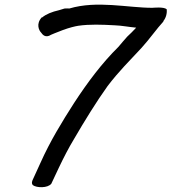

<svg xmlns="http://www.w3.org/2000/svg" viewBox="-20 -705 725 812"><path d="M158 -631 157 -632C131 -604 145 -576 154 -567C160 -558 173 -543 196 -558C198 -559 217 -567 246 -578C273 -588 298 -594 311 -596C359 -603 411 -601 465 -598C495 -597 523 -591 556 -588C543 -574 530 -561 518 -550C505 -536 494 -522 481 -507C412 -439 351 -358 293 -269C243 -191 192 -108 151 -16L119 54C116 60 112 70 119 78C135 90 182 91 197 72C207 49 219 27 229 4C249 -38 270 -79 293 -117C336 -191 389 -277 435 -341C483 -404 527 -447 579 -503C611 -538 644 -585 671 -614V-616C682 -630 687 -648 685 -666C672 -677 628 -672 624 -672C519 -672 391 -704 273 -669C269 -669 260 -670 254 -669H253L230 -662C199 -655 175 -645 158 -631Z"/></svg>

Font: Stray Cat
Style: BlkObl
Weight: 900
Version: Version 1.0